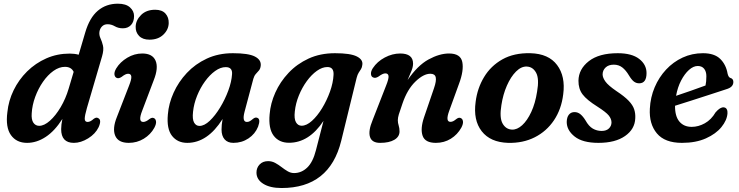

<svg xmlns="http://www.w3.org/2000/svg" viewBox="-20 -744 3904 1014"><path d="M501 -72.5Q484 -37 445.5 -13.2Q407 10.5 370 10.5Q303 10.5 303 -62Q303 -85 309.5 -116Q269 -52 221.2 -20.8Q173.5 10.5 123 10.5Q67 10.5 37.8 -30.5Q8.5 -71.5 19 -152Q25 -212 52 -267.5Q79 -323 123.2 -366.8Q167.5 -410.5 224.8 -435.8Q282 -461 348.5 -461Q374 -461 395.5 -455L430 -572Q453 -650.5 496.8 -687.5Q540.5 -724.5 602.5 -724.5Q645 -724.5 666.5 -705Q688 -685.5 688 -659.5Q688 -629 671.8 -611.8Q655.5 -594.5 629 -594.5Q605 -594.5 586.5 -605.2Q568 -616 548 -616Q530 -616 518.8 -604.5Q507.5 -593 505 -575.5Q503 -558 510.8 -541.5Q518.5 -525 523.8 -503Q529 -481 519 -446.5L439 -173.5Q427.5 -133.5 427.5 -116.8Q427.5 -100 443 -100Q457 -100 474.5 -116Q480.5 -120.5 486.5 -122.2Q492.5 -124 497.5 -120.5Q518.5 -112 501 -72.5ZM147.5 -145.5Q145 -112.5 156.2 -96Q167.5 -79.5 187 -79.5Q213.5 -79.5 243.8 -106.5Q274 -133.5 300.5 -178.2Q327 -223 342.5 -275.5L369 -364.5Q356.5 -391 323 -391Q292.5 -391 262.2 -369.5Q232 -348 207 -312Q182 -276 166 -232.5Q150 -189 147.5 -145.5Z M769.5 -534.5Q733.5 -534.5 714.5 -554.2Q695.5 -574 696.5 -603.5Q697.5 -637.5 725.2 -665Q753 -692.5 799.5 -692.5Q836 -692.5 854 -672.2Q872 -652 871 -621.5Q870 -587 842.5 -560.8Q815 -534.5 769.5 -534.5ZM731 -159.5Q707.5 -100 736.5 -100Q750.5 -100 769.5 -115.5Q783.5 -125.5 793 -120Q802 -116.5 804 -103Q806 -89.5 795 -69Q775.5 -33.5 739.5 -11.5Q703.5 10.5 660 10.5Q604.5 10.5 588.5 -27.2Q572.5 -65 597.5 -126.5L661.5 -291.5Q675 -325 673.5 -339.8Q672 -354.5 656.5 -354.5Q643 -354.5 622.5 -338Q606.5 -327.5 596.5 -332.5Q586.5 -336.5 584.5 -350Q582.5 -363.5 594 -383Q614.5 -416.5 652 -439Q689.5 -461.5 731.5 -461.5Q785 -461.5 801.5 -423.8Q818 -386 792 -320.5Z M1271.5 -153.5Q1257.5 -100 1284 -100Q1292.5 -100 1299.8 -104.2Q1307 -108.5 1316.5 -116.5Q1328.5 -126 1338 -122Q1358 -116 1343 -75Q1327.5 -36.5 1292.2 -13Q1257 10.5 1212.5 10.5Q1182.5 10.5 1166.2 -8Q1150 -26.5 1150 -60Q1150 -72 1151.2 -85.2Q1152.5 -98.5 1155.5 -115.5Q1076 10.5 969 10.5Q917.5 10.5 888.5 -26.5Q859.5 -63.5 866.5 -139.5Q871 -197 896.8 -254.2Q922.5 -311.5 966.8 -358.8Q1011 -406 1072.2 -434.5Q1133.5 -463 1210 -463Q1292 -463 1326 -445.5Q1360 -428 1357 -397.5Q1355.5 -381.5 1347.8 -372.2Q1340 -363 1331.2 -353.5Q1322.5 -344 1318 -328ZM999.5 -154Q995 -114.5 1005 -96.8Q1015 -79 1033.5 -79Q1059 -79 1087.8 -106.2Q1116.5 -133.5 1142.5 -176.2Q1168.5 -219 1185.8 -265.8Q1203 -312.5 1205.5 -352Q1208.5 -389.5 1172 -389.5Q1144.5 -389.5 1116 -369Q1087.5 -348.5 1062.8 -314.5Q1038 -280.5 1021 -238.5Q1004 -196.5 999.5 -154Z M1782 0Q1720.5 249 1467 249Q1406 249 1370.2 226.5Q1334.5 204 1334.5 167.5Q1334.5 142 1351.2 124.5Q1368 107 1396 107Q1416 107 1433.5 116.5Q1451 126 1467 138.5Q1483 151 1499.2 160.5Q1515.5 170 1533 170Q1572 170 1602.2 141.2Q1632.5 112.5 1648.5 49.5L1688.5 -105.5Q1612 10 1506.5 10Q1453.5 10 1425.2 -27.5Q1397 -65 1404 -140.5Q1408.5 -198 1434 -255Q1459.5 -312 1504 -359.2Q1548.5 -406.5 1610 -434.8Q1671.5 -463 1749 -463Q1830.5 -463 1864.2 -446Q1898 -429 1893.5 -401.5Q1892 -387.5 1886.5 -379Q1881 -370.5 1874.5 -360.5Q1868 -350.5 1863.5 -333ZM1537 -155.5Q1532.5 -117 1543 -98.5Q1553.5 -80 1573 -80Q1599 -80 1627.5 -105.8Q1656 -131.5 1681 -172.5Q1706 -213.5 1722.8 -260.2Q1739.5 -307 1741.5 -348.5Q1744 -390 1709 -390Q1682 -390 1653.5 -369.8Q1625 -349.5 1600.2 -315.5Q1575.5 -281.5 1558.5 -240Q1541.5 -198.5 1537 -155.5Z M1952 -334.5Q1940.5 -338 1939.2 -352.5Q1938 -367 1949 -384Q1972 -419 2012 -440.2Q2052 -461.5 2093.5 -461.5Q2161.5 -461.5 2161.5 -408Q2161.5 -391 2153.2 -370.2Q2145 -349.5 2132.5 -321Q2185.5 -398.5 2243.2 -430Q2301 -461.5 2351.5 -461.5Q2412.5 -461.5 2421.5 -416.5Q2430.5 -371.5 2404 -301L2352.5 -159Q2331 -100.5 2359 -100.5Q2366 -100.5 2373 -103.8Q2380 -107 2391 -116Q2404.5 -126 2414 -120Q2423 -116.5 2425 -103.2Q2427 -90 2416.5 -70Q2396 -33 2360.8 -11.2Q2325.5 10.5 2282 10.5Q2225 10.5 2212 -26.8Q2199 -64 2219.5 -124.5L2272 -278Q2285.5 -317 2281.2 -335.8Q2277 -354.5 2252.5 -354.5Q2216.5 -354.5 2173.5 -312.8Q2130.5 -271 2105.5 -197Q2091.5 -157 2086.2 -139.5Q2081 -122 2081 -109Q2081 -95 2085.5 -81.2Q2090 -67.5 2090 -50Q2090 -22 2062.8 -5.8Q2035.5 10.5 1987.5 10.5Q1944 10.5 1934 -21Q1924 -52.5 1948 -110L2018.5 -290.5Q2033.5 -327.5 2032 -342Q2030.5 -356.5 2015 -356.5Q2001.5 -356.5 1979.5 -340Q1963 -329.5 1952 -334.5Z M2781 -463Q2877.5 -460.5 2922.2 -400.5Q2967 -340.5 2954.5 -246Q2945 -167.5 2905.8 -109Q2866.5 -50.5 2804.2 -19Q2742 12.5 2663 10.5Q2569.5 7.5 2524 -51Q2478.5 -109.5 2492 -206.5Q2501 -278 2536.5 -337Q2572 -396 2633.2 -430.5Q2694.5 -465 2781 -463ZM2684 -59.5Q2711 -58.5 2737.8 -82.8Q2764.5 -107 2785.8 -152.8Q2807 -198.5 2816.5 -260Q2828.5 -328 2811.5 -359.5Q2794.5 -391 2762.5 -392.5Q2733 -394 2705.2 -366.2Q2677.5 -338.5 2657 -291.8Q2636.5 -245 2628 -189Q2617 -122.5 2634.2 -91.8Q2651.5 -61 2684 -59.5Z M3157.5 -52.5Q3182.5 -52.5 3196 -65.8Q3209.5 -79 3209.5 -98Q3209 -116.5 3195 -134Q3181 -151.5 3135 -181Q3079 -216 3056.8 -245.5Q3034.5 -275 3035 -318Q3036 -379 3089.8 -421Q3143.5 -463 3242.5 -463Q3316.5 -463 3355.5 -433Q3394.5 -403 3394.5 -358Q3394.5 -304 3355.5 -304Q3340.5 -304 3328.2 -313Q3316 -322 3301.5 -346Q3285.5 -373 3266.5 -387.8Q3247.5 -402.5 3221.5 -402.5Q3194 -402.5 3178.2 -387.5Q3162.5 -372.5 3162.5 -350.5Q3163 -333 3177.8 -312.8Q3192.5 -292.5 3235.5 -263Q3278 -235 3300 -212Q3322 -189 3329.2 -166.8Q3336.5 -144.5 3335 -119.5Q3333 -62 3281.2 -25.8Q3229.5 10.5 3140.5 10.5Q3057 10.5 3015 -22.8Q2973 -56 2973 -100Q2973.5 -125 2984.5 -138.5Q2995.5 -152 3014 -152Q3031.5 -152 3045.2 -140.8Q3059 -129.5 3072 -108.5Q3089.5 -77 3110.8 -64.8Q3132 -52.5 3157.5 -52.5Z M3822 -145.5Q3819.5 -109 3790.2 -73Q3761 -37 3708 -13.2Q3655 10.5 3581.5 10.5Q3491 10.5 3449.2 -39.5Q3407.5 -89.5 3412 -170Q3415 -230 3437.5 -283Q3460 -336 3497.8 -376.5Q3535.5 -417 3585.2 -440Q3635 -463 3692.5 -463Q3753 -463 3783.8 -432.8Q3814.5 -402.5 3822.5 -355.5Q3827 -336 3837 -332.5Q3852.5 -328.5 3853 -312Q3853.5 -299 3844.8 -288.8Q3836 -278.5 3813.5 -272Q3778.5 -260.5 3730.2 -244.8Q3682 -229 3632.5 -213.2Q3583 -197.5 3545 -185.5Q3544.5 -130 3568 -102Q3591.5 -74 3633 -74Q3668.5 -74 3702.5 -93Q3736.5 -112 3759 -150.5Q3783.5 -179 3802.5 -177Q3813.5 -176 3818.2 -167Q3823 -158 3822 -145.5ZM3665 -395.5Q3642 -395.5 3618.8 -374.8Q3595.5 -354 3577 -318.5Q3558.5 -283 3550.5 -238Q3587 -250.5 3630 -265.2Q3673 -280 3706 -292.5Q3710.5 -312 3710.5 -341.5Q3710.5 -366 3698.8 -380.8Q3687 -395.5 3665 -395.5Z"/></svg>

Font: Fraunces 72pt SuperSoft SemiBold
Style: Italic
Weight: 600
Italic angle: -16°
Version: Version 1.000;[b76b70a41]